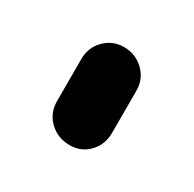

<svg xmlns="http://www.w3.org/2000/svg" viewBox="-57 -782 287 284"><g transform="rotate(30 86.0 -640.0)"><path d="M39 -676Q39 -696 52.5 -709.5Q66 -723 85 -723Q105 -723 119 -709.5Q133 -696 133 -676V-604Q133 -584 120 -570.5Q107 -557 88 -557Q67 -557 53 -570.5Q39 -584 39 -604Z"/></g></svg>

Font: VDS
Style: Regular
Weight: 400
Designer: artmaker
Foundry: artmaker
Version: Version 1.000 2009 initial release